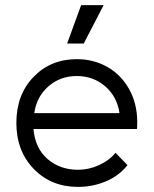

<svg xmlns="http://www.w3.org/2000/svg" viewBox="-20 -713 600 750"><path d="M478 -67.9Q445.8 -26.9 394.3 -4.9Q342.8 17.1 285.2 17.1Q179.7 17.1 111.8 -53.2Q43.9 -123.5 43.9 -232.9Q43.9 -343.3 111.1 -412.6Q178.2 -481.9 279.8 -481.9Q346.2 -481.9 399.9 -451.2Q453.6 -420.4 484.6 -364.5Q515.6 -308.6 516.1 -237.8Q516.1 -217.8 515.1 -209H110.8Q117.2 -133.8 165.8 -91.8Q214.4 -49.8 285.2 -49.8Q326.7 -49.8 366.9 -68.1Q407.2 -86.4 431.2 -116.2ZM113.8 -271H446.8Q437.5 -335.4 391.1 -375.7Q344.7 -416 279.8 -416Q215.3 -416 169.2 -375.7Q123 -335.4 113.8 -271ZM242.2 -543 296.9 -692.9H384.8L307.1 -543Z"/></svg>

Font: Kreadon
Style: Regular
Weight: 400
Designer: kohakuno
Foundry: StudioGnu
Version: Version 1.000;Glyphs 3.1.2 (3151)